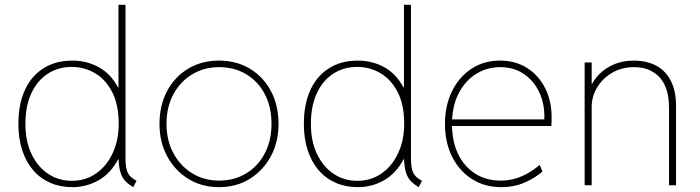

<svg xmlns="http://www.w3.org/2000/svg" viewBox="-20 -772 2917 800"><path d="M535.2 7.8Q514.6 -4.4 501.7 -18.1Q488.8 -31.7 481.9 -54Q475.1 -76.2 473.6 -114.3L477.5 -108.4H463.9L479.5 -143.6V-369.1L461.9 -407.2H473.6V-752H502.9V-113.3Q502.9 -70.8 512.5 -51.8Q522 -32.7 548.8 -18.6ZM281.2 7.8Q231 7.8 189.5 -10.3Q147.9 -28.3 118.4 -62.5Q88.9 -96.7 72.8 -145.5Q56.6 -194.3 56.6 -255.9Q56.6 -338.9 84.2 -397.9Q111.8 -457 162.4 -488.3Q212.9 -519.5 281.2 -519.5Q341.8 -519.5 392.1 -491.7Q442.4 -463.9 472.7 -406Q502.9 -348.1 502.9 -257.8Q502.9 -168 472.4 -109.1Q441.9 -50.3 391.4 -21.2Q340.8 7.8 281.2 7.8ZM279.3 -18.6Q336.9 -18.6 380.9 -49.6Q424.8 -80.6 449.7 -134.3Q474.6 -188 474.6 -255.9Q474.6 -335.9 447.3 -388.7Q419.9 -441.4 375.5 -467.3Q331.1 -493.2 279.3 -493.2Q222.7 -493.2 179 -464.8Q135.3 -436.5 110.6 -383.3Q85.9 -330.1 85.9 -255.9Q85.9 -183.6 111.3 -130.4Q136.7 -77.1 180.4 -47.9Q224.1 -18.6 279.3 -18.6Z M892.6 7.8Q819.8 7.8 763.9 -27.1Q708 -62 676.3 -121.6Q644.5 -181.2 644.5 -255.9Q644.5 -333 676.3 -392.6Q708 -452.1 763.9 -485.8Q819.8 -519.5 892.6 -519.5Q965.3 -519.5 1021.2 -485.8Q1077.1 -452.1 1108.9 -392.6Q1140.6 -333 1140.6 -255.9Q1140.6 -181.2 1108.9 -121.6Q1077.1 -62 1021.2 -27.1Q965.3 7.8 892.6 7.8ZM892.6 -19.5Q957 -19.5 1006.3 -49.8Q1055.7 -80.1 1083.5 -133.5Q1111.3 -187 1111.3 -255.9Q1111.3 -326.2 1083.5 -379.4Q1055.7 -432.6 1006.3 -462.4Q957 -492.2 892.6 -492.2Q830.6 -492.2 781 -462.4Q731.4 -432.6 702.6 -379.4Q673.8 -326.2 673.8 -255.9Q673.8 -187 702.6 -133.5Q731.4 -80.1 781 -49.8Q830.6 -19.5 892.6 -19.5Z M1724.6 7.8Q1704.1 -4.4 1691.2 -18.1Q1678.2 -31.7 1671.4 -54Q1664.6 -76.2 1663.1 -114.3L1667 -108.4H1653.3L1668.9 -143.6V-369.1L1651.4 -407.2H1663.1V-752H1692.4V-113.3Q1692.4 -70.8 1701.9 -51.8Q1711.4 -32.7 1738.3 -18.6ZM1470.7 7.8Q1420.4 7.8 1378.9 -10.3Q1337.4 -28.3 1307.9 -62.5Q1278.3 -96.7 1262.2 -145.5Q1246.1 -194.3 1246.1 -255.9Q1246.1 -338.9 1273.7 -397.9Q1301.3 -457 1351.8 -488.3Q1402.3 -519.5 1470.7 -519.5Q1531.2 -519.5 1581.5 -491.7Q1631.8 -463.9 1662.1 -406Q1692.4 -348.1 1692.4 -257.8Q1692.4 -168 1661.9 -109.1Q1631.3 -50.3 1580.8 -21.2Q1530.3 7.8 1470.7 7.8ZM1468.8 -18.6Q1526.4 -18.6 1570.3 -49.6Q1614.3 -80.6 1639.2 -134.3Q1664.1 -188 1664.1 -255.9Q1664.1 -335.9 1636.7 -388.7Q1609.4 -441.4 1564.9 -467.3Q1520.5 -493.2 1468.8 -493.2Q1412.1 -493.2 1368.4 -464.8Q1324.7 -436.5 1300 -383.3Q1275.4 -330.1 1275.4 -255.9Q1275.4 -183.6 1300.8 -130.4Q1326.2 -77.1 1369.9 -47.9Q1413.6 -18.6 1468.8 -18.6Z M2068.4 7.8Q1999.5 7.8 1946.5 -25.9Q1893.6 -59.6 1863.8 -118.9Q1834 -178.2 1834 -255.9Q1834 -331.1 1862.8 -390.6Q1891.6 -450.2 1943.4 -484.9Q1995.1 -519.5 2063.5 -519.5Q2127.4 -519.5 2175.8 -489Q2224.1 -458.5 2251.2 -405.3Q2278.3 -352.1 2278.3 -284.2Q2278.3 -275.4 2278.3 -266.4Q2278.3 -257.3 2277.3 -247.1H1857.4V-274.4H2248Q2250.5 -335.9 2228 -385.3Q2205.6 -434.6 2163.3 -463.4Q2121.1 -492.2 2064.5 -492.2Q2009.3 -492.2 1963.6 -463.9Q1918 -435.5 1890.6 -382.1Q1863.3 -328.6 1863.3 -253.9Q1863.3 -184.1 1888.4 -131.3Q1913.6 -78.6 1959.2 -49.1Q2004.9 -19.5 2066.4 -19.5Q2099.1 -19.5 2127.7 -28.1Q2156.2 -36.6 2181.4 -51.3Q2206.5 -65.9 2228.5 -85L2240.2 -57.6Q2210.9 -31.2 2166.7 -11.7Q2122.6 7.8 2068.4 7.8Z M2416 0V-511.7H2445.3V-423.8H2459L2437.5 -402.3Q2450.2 -435.1 2475.8 -461.7Q2501.5 -488.3 2538.1 -503.9Q2574.7 -519.5 2621.1 -519.5Q2674.8 -519.5 2714.4 -498.3Q2753.9 -477.1 2775.4 -434.8Q2796.9 -392.6 2796.9 -330.1V0H2767.6V-322.3Q2767.6 -407.2 2728.3 -449.7Q2689 -492.2 2622.1 -492.2Q2570.8 -492.2 2531 -469Q2491.2 -445.8 2468.3 -408Q2445.3 -370.1 2445.3 -326.2V0Z"/></svg>

Font: Reddit Sans ExtraLight
Style: Regular
Weight: 250
Designer: Stephen Hutchings
Foundry: Reddit
Version: Version 1.014